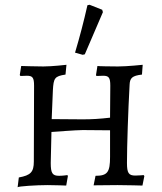

<svg xmlns="http://www.w3.org/2000/svg" viewBox="-20 -777 679 806"><path d="M327 -547 336 -549 412 -726 409 -736 356 -757 347 -755C332 -688 315 -623 295 -556ZM54 9C56 5 132 0 180 0C210 0 258 2 258 2L265 -38L263 -42C263 -42 244 -39 228 -39C200 -39 193 -50 193 -93L196 -223C196 -223 301 -231 327 -231C362 -231 442 -230 442 -230V-118C442 -54 431 -39 381 -39L373 1L473 0C513 0 578 2 578 2L586 -38L583 -42C583 -42 564 -40 548 -40C520 -40 513 -51 513 -93C513 -163 518 -314 524 -420C525 -450 535 -459 576 -464L579 -505C579 -505 514 -498 475 -498C447 -498 389 -499 389 -500L383 -462L385 -458C385 -458 403 -459 413 -459C437 -459 443 -451 443 -417L442 -283C398 -278 367 -276 327 -276L197 -277L202 -398C205 -449 209 -457 255 -464L259 -505C259 -505 199 -498 162 -498C130 -498 69 -500 69 -500L63 -462L66 -458C66 -458 83 -459 93 -459C117 -459 123 -451 123 -417L122 -99C122 -55 109 -41 59 -32Z"/></svg>

Font: Alegreya SC
Style: Regular
Weight: 400
Designer: Juan Pablo del Peral
Foundry: Huerta Tipografica
Version: Version 2.007;PS 002.007;hotconv 1.0.88;makeotf.lib2.5.64775